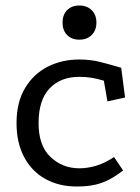

<svg xmlns="http://www.w3.org/2000/svg" viewBox="-20 -662 509 697"><path d="M357 -369Q334 -376 313.5 -379.5Q293 -383 267 -383Q200 -383 160 -341Q120 -299 120 -215Q120 -133 163.5 -92Q207 -51 268 -51Q299 -51 331 -61Q363 -71 394 -92L427 -43Q402 -24 379 -11.5Q356 1 328 8Q300 15 258 15Q194 15 144.5 -12.5Q95 -40 67.5 -92Q40 -144 40 -215Q40 -290 70.5 -341.5Q101 -393 152.5 -419.5Q204 -446 268 -446Q308 -446 342 -437.5Q376 -429 420 -416L434 -308L370 -294ZM268 -642Q296 -642 313 -625Q330 -608 330 -580Q330 -552 313 -535Q296 -518 268 -518Q240 -518 223.5 -535Q207 -552 207 -580Q207 -608 223.5 -625Q240 -642 268 -642Z"/></svg>

Font: Podkova VF Beta
Style: Regular
Weight: 400
Designer: Ilya Yudin
Foundry: Cyreal (www.cyreal.org)
Version: Version 2.100